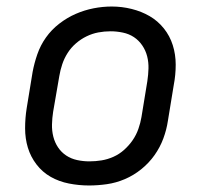

<svg xmlns="http://www.w3.org/2000/svg" viewBox="-20 -561 640 589"><path d="M253 8Q222 8 191.5 2Q161 -4 135.5 -18.5Q110 -33 92 -56.5Q74 -80 65.5 -108Q57 -136 57 -167.5Q57 -199 62 -230L80 -340Q85 -367 94.5 -394.5Q104 -422 121 -446Q138 -470 162 -488.5Q186 -507 212.5 -518.5Q239 -530 267 -535.5Q295 -541 323 -541Q354 -541 384 -533.5Q414 -526 439 -511.5Q464 -497 482.5 -474Q501 -451 510 -422.5Q519 -394 519 -362.5Q519 -331 513 -300L495 -190Q491 -163 481 -136Q471 -109 454 -85Q437 -61 413.5 -42Q390 -23 363 -11.5Q336 0 308 4Q280 8 253 8ZM254 -66Q273 -66 291.5 -69Q310 -72 328 -80Q346 -88 361 -101.5Q376 -115 387 -131Q398 -147 404.5 -165.5Q411 -184 414 -202L432 -312Q435 -332 435.5 -351Q436 -370 431.5 -388Q427 -406 416.5 -421.5Q406 -437 391 -447Q376 -457 357 -461Q338 -465 319 -465Q300 -465 281.5 -461.5Q263 -458 245.5 -449.5Q228 -441 213 -428Q198 -415 187.5 -398.5Q177 -382 171 -364Q165 -346 162 -328L143 -218Q140 -199 139.5 -179.5Q139 -160 143.5 -142Q148 -124 158 -109Q168 -94 183 -84Q198 -74 216.5 -70Q235 -66 254 -66Z"/></svg>

Font: Iosevka Curly Extended
Style: Italic
Weight: 400
Width: 7
Italic angle: -9°
Monospace: yes
Designer: Belleve Invis
Foundry: Belleve Invis
Version: Version 11.1.0; ttfautohint (v1.8.3)